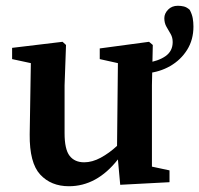

<svg xmlns="http://www.w3.org/2000/svg" viewBox="-20 -632 691 666"><path d="M397 9 389 -79Q316 14 219 14Q157 14 119.5 -26.5Q82 -67 83 -166L87 -413L22 -427V-466L197 -487L209 -476L204 -336V-170Q204 -114 221.5 -91.5Q239 -69 272 -69Q300 -69 329.5 -85Q359 -101 386 -126L389 -413L326 -427V-464L497 -487L510 -476L507 -336V-54L568 -41V0ZM490 -378 485 -413Q530 -420 554.5 -437.5Q579 -455 579 -486Q579 -502 572 -514Q565 -526 557.5 -539Q550 -552 550 -569Q550 -585 563 -598.5Q576 -612 597 -612Q608 -612 618 -609.5Q628 -607 638 -598Q646 -583 648.5 -569Q651 -555 651 -540Q651 -494 629 -459Q607 -424 570.5 -403Q534 -382 490 -378Z"/></svg>

Font: Source Serif Pro Semibold
Style: Regular
Weight: 600
Designer: Frank Grießhammer
Foundry: Adobe Systems Incorporated
Version: Version 3.000;hotconv 1.0.109;makeotfexe 2.5.65596